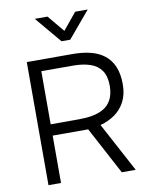

<svg xmlns="http://www.w3.org/2000/svg" viewBox="-100 -1013 857 1086"><g transform="rotate(-10 328.5 -470.0)"><path d="M89 0V-707H351Q409 -707 455 -695.5Q501 -684 534 -658Q567 -632 584.5 -590.5Q602 -549 602 -489Q602 -432 580.5 -390.5Q559 -349 522.5 -323Q486 -297 438 -284L590 0H510L365 -272H161V0ZM161 -337H323Q364 -337 400.5 -343.5Q437 -350 465.5 -366.5Q494 -383 510.5 -413.5Q527 -444 528 -492Q528 -549 505.5 -581.5Q483 -614 441 -628Q399 -642 342 -642H161ZM303 -789 176 -940H249L329 -844L408 -940H480L353 -789Z"/></g></svg>

Font: Onest Light
Style: Regular
Weight: 300
Designer: Dmitri Voloshin, Andrey Kudryavtsev
Foundry: Dmitri Voloshin, Andrey Kudryavtsev
Version: Version 1.000;gftools[0.9.33]